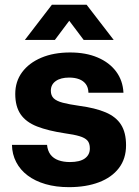

<svg xmlns="http://www.w3.org/2000/svg" viewBox="-20 -763 573 793"><path d="M264.7 10Q210.9 10 167.9 -2.6Q125 -15.1 94.4 -38.1Q63.7 -61.1 46.9 -93.5Q30 -125.9 29.4 -164.7H174.3Q176.6 -140.3 188.6 -124.4Q200.7 -108.6 221.5 -101.1Q242.3 -93.7 268.6 -93.7Q309.7 -93.7 330.4 -108.6Q351.1 -123.6 351.1 -149.9Q351.1 -171.4 340.9 -182.7Q330.6 -194 308.1 -200.6Q285.7 -207.3 248.1 -212.4Q178.6 -222.9 133 -240.7Q87.4 -258.6 65.2 -290.9Q43 -323.3 43 -375Q43 -426.6 71.4 -464.9Q99.7 -503.1 150.7 -524.7Q201.7 -546.3 269.6 -546.3Q334.7 -546.3 383.2 -525.6Q431.7 -505 459.6 -467.6Q487.4 -430.3 489.9 -380.1H345.3Q344.7 -402 334.5 -415.6Q324.3 -429.3 306.8 -435.9Q289.3 -442.6 265.6 -442.6Q230.6 -442.6 210.3 -428.2Q190 -413.9 190 -388.3Q190 -368.6 201.6 -357.1Q213.3 -345.6 239.4 -338.7Q265.4 -331.9 307 -326Q373.1 -317.3 416.2 -299Q459.3 -280.7 479.9 -248.1Q500.6 -215.6 500.6 -162.9Q500.6 -107.6 471.2 -69Q441.9 -30.4 388.7 -10.2Q335.6 10 264.7 10ZM82.7 -598.1 194.3 -743.4H337.7L449.6 -598.1H325.6L266 -677.3L206.7 -598.1Z"/></svg>

Font: Mona Sans ExtraLight
Style: Regular
Weight: 200
Designer: Deni Anggara
Foundry: GitHub
Version: Version 2.000